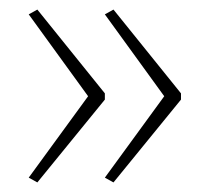

<svg xmlns="http://www.w3.org/2000/svg" viewBox="-20 -479 437 401"><path d="M358 -271V-284L217 -459L199 -449L323 -278L199 -108L217 -98ZM199 -271V-284L58 -459L40 -449L164 -278L40 -108L58 -98Z"/></svg>

Font: Noto Sans Malayalam ExtraCondensed Thin
Style: Regular
Weight: 100
Width: 2
Designer: Jelle Bosma - Monotype Design Team
Foundry: Monotype Imaging Inc.
Version: Version 2.104